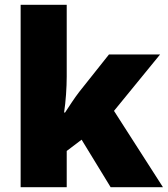

<svg xmlns="http://www.w3.org/2000/svg" viewBox="-20 -780 699 800"><path d="M258 -461V-760H66V0H258V-151L320 -198L441 0H659L455 -318L647 -553H434L310 -397C292 -374 266 -334 251 -311H247C254 -356 258 -416 258 -461Z"/></svg>

Font: Noto Sans Sinhala UI Black
Style: Regular
Weight: 900
Designer: Jelle Bosma - Monotype Design Team
Foundry: Monotype Imaging Inc.
Version: Version 2.006